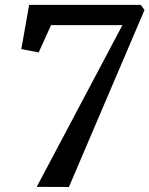

<svg xmlns="http://www.w3.org/2000/svg" viewBox="-20 -763 610 784"><path d="M480 -660.5H188.5L138 -549L67 -562.5L99 -743H555L570 -722L261.5 0.5L130 0Z"/></svg>

Font: Merriweather 20pt Medium
Style: Italic
Weight: 500
Italic angle: -7.8°
Version: Version 2.101